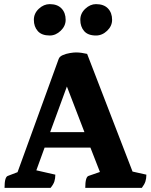

<svg xmlns="http://www.w3.org/2000/svg" viewBox="-20 -910 731 930"><path d="M2 0Q2 -53 18 -58L65 -76L264 -624Q268 -636 284 -643Q300 -650 318.5 -653Q337 -656 348 -656Q362 -656 375.5 -654Q389 -652 402 -649L622 -79L689 -64Q689 -46 684.5 -31.5Q680 -17 667 0H393Q393 -53 409 -58L464 -77L418 -195H196L156 -85L248 -64Q248 -46 243.5 -31.5Q239 -17 225 0ZM223 -270H389L304 -491ZM445 -738Q406 -738 387.5 -759.5Q369 -781 369 -814Q369 -845 393 -867.5Q417 -890 445 -890Q483 -890 503 -869Q523 -848 523 -814Q523 -784 499 -761Q475 -738 445 -738ZM221 -738Q182 -738 163 -759.5Q144 -781 144 -814Q144 -845 168 -867.5Q192 -890 221 -890Q258 -890 278 -869Q298 -848 298 -814Q298 -784 274 -761Q250 -738 221 -738Z"/></svg>

Font: Petrona ExtraBold
Style: Regular
Weight: 800
Designer: Ringo R. Seeber
Foundry: Ringo R. Seeber
Version: Version 2.001; ttfautohint (v1.8.3)